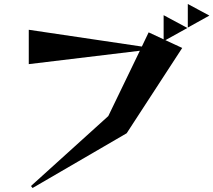

<svg xmlns="http://www.w3.org/2000/svg" viewBox="-20 -869 1068 961"><path d="M135 62 522 -288 680 -615 124 -548V-720L690 -636L724 -707L799 -672V-793L918 -729L808 -668L892 -629L614 -202L143 72ZM920 -849 1028 -791 920 -731Z"/></svg>

Font: Tiejili SC
Style: Regular
Weight: 400
Designer: Buernia
Foundry: Ershou Xiaoxi Press
Version: Version 1.100